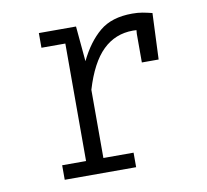

<svg xmlns="http://www.w3.org/2000/svg" viewBox="-66 -621 747 694"><g transform="rotate(-10 307.5 -274.5)"><path d="M117.4 0V-53.3H205.1V-484.6H117.4V-538.5H253.8L265.6 -409.2Q297.4 -474.9 341.8 -512.1Q386.2 -549.2 461.5 -549.2Q482.6 -549.2 499.2 -546.2Q515.9 -543.1 534.4 -538.5L527.2 -369.2H465.6V-474.4L466.7 -487.7Q460.5 -488.2 453.8 -488.2Q388.7 -488.2 343.1 -443.8Q297.4 -399.5 268.7 -303.6V-53.3H379.5V0Z"/></g></svg>

Font: Fira Code Light
Style: Regular
Weight: 300
Monospace: yes
Designer: Carrois Corporate, Edenspiekermann AG, Nikita Prokopov
Foundry: Carrois Corporate, Edenspiekermann AG, Nikita Prokopov
Version: Version 6.000; ttfautohint (v1.8.2) -l 8 -r 50 -G 200 -x 14 